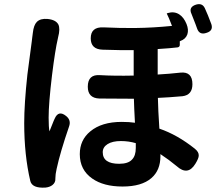

<svg xmlns="http://www.w3.org/2000/svg" viewBox="-20 -843 1026 912"><path d="M124 17Q95 -106 95 -258Q95 -349 110 -488Q118 -552 131 -647Q132 -659 133 -664Q134 -671 136 -687Q140 -724 155 -739Q172 -756 206 -753Q245 -749 257 -727Q267 -707 256 -666Q256 -665 255.5 -663.5Q255 -662 255 -661Q242 -606 227 -485Q211 -352 211 -284Q211 -238 215 -219Q221 -235 235 -269Q238 -276 240 -280Q258 -321 294 -292Q319 -272 308 -242Q266 -120 249 -41Q243 -15 243 4Q243 5 243 6Q244 24 229 36Q216 46 196 48Q133 52 124 17ZM562 43Q472 43 418 5Q359 -36 359 -111Q359 -178 409 -219Q463 -264 558 -264Q594 -264 621 -260Q617 -332 616 -374Q508 -374 452 -375Q397 -377 397 -431Q397 -491 456 -486Q525 -482 615 -484V-605Q555 -604 467 -607Q411 -609 411 -661Q411 -716 472 -713Q554 -709 624 -710Q707 -711 797 -720Q781 -762 772 -779L777 -781Q807 -790 831 -775Q853 -761 866 -729Q877 -702 870 -680Q862 -657 836 -648L834 -647V-630Q834 -620 824 -618Q793 -614 729 -610V-489Q783 -492 837 -498Q894 -504 894 -443Q894 -392 847 -386Q779 -380 730 -378Q731 -321 737 -232Q822 -203 905 -137Q925 -121 924 -104Q924 -91 908 -65Q872 -6 819 -54Q783 -84 742 -111V-101Q742 -34 699 3Q653 43 562 43ZM546 -65Q589 -65 607 -85Q625 -103 625 -140V-163Q591 -173 554 -173Q514 -173 491 -158.5Q468 -144 468 -120Q468 -65 546 -65ZM916 -708Q914 -714 909.5 -726Q905 -738 902.5 -744Q900 -750 896 -760.5Q892 -771 890 -776Q874 -809 911 -821Q941 -830 953 -804Q967 -774 984 -728Q994 -697 961 -687Q927 -675 916 -708Z"/></svg>

Font: GenSenRounded JP B
Style: Regular
Weight: 700
Version: Version 1.501;PS 1;hotconv 16.6.51;makeotf.lib2.5.65220